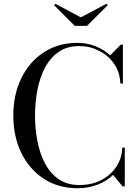

<svg xmlns="http://www.w3.org/2000/svg" viewBox="-20 -987 739 1017"><path d="M408 -895 543.5 -967 551 -960 441 -850H376L266 -960L273.5 -967ZM641 -205V0H629L579 -60.5Q545.5 -27.5 496.8 -8.8Q448 10 390.5 10Q289 10 212.5 -39.8Q136 -89.5 93.2 -176.5Q50.5 -263.5 50.5 -375Q50.5 -486.5 93.2 -573.5Q136 -660.5 212.5 -710.2Q289 -760 390.5 -760Q440.5 -760 485.5 -742.2Q530.5 -724.5 564 -694L619 -750H631V-545H617.5Q615.5 -604.5 584.5 -649Q553.5 -693.5 504.5 -718.2Q455.5 -743 400.5 -743Q335 -743 290 -711.5Q245 -680 217.5 -627Q190 -574 177.8 -508.5Q165.5 -443 165.5 -375Q165.5 -307 177.8 -241.5Q190 -176 217.5 -123Q245 -70 290 -38.5Q335 -7 400.5 -7Q467.5 -7 518 -34Q568.5 -61 597.2 -105.8Q626 -150.5 627.5 -205Z"/></svg>

Font: Bodoni Moda 16pt
Style: Regular
Weight: 400
Version: Version 2.3